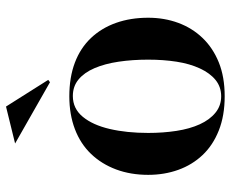

<svg xmlns="http://www.w3.org/2000/svg" viewBox="-86 -686 786 655"><g transform="rotate(-90 307.5 -358.0)"><path d="M307 -515Q372 -515 422 -496Q472 -477 506 -441Q540 -405 557.5 -355.5Q575 -306 575 -246Q575 -191 557.5 -143.5Q540 -96 506 -60.5Q472 -25 422.5 -5Q373 15 307 15Q241 15 190.5 -5Q140 -25 106.5 -60.5Q73 -96 56 -143.5Q39 -191 39 -246Q39 -306 57.5 -355.5Q76 -405 110.5 -441Q145 -477 195 -496Q245 -515 307 -515ZM308 -503Q265 -503 237 -469Q209 -435 195.5 -377Q182 -319 182 -246Q182 -195 189 -149.5Q196 -104 211.5 -70Q227 -36 251 -16.5Q275 3 307 3Q339 3 362.5 -16Q386 -35 402 -69.5Q418 -104 425 -149Q432 -194 432 -246Q432 -300 425 -347Q418 -394 403 -429Q388 -464 364.5 -483.5Q341 -503 308 -503ZM355 -581 146 -700 272 -731 363 -587Z"/></g></svg>

Font: Kalnia Medium
Style: Regular
Weight: 500
Designer: Frida Medrano
Foundry: Frida Medrano
Version: Version 1.105